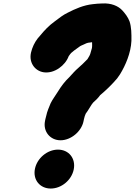

<svg xmlns="http://www.w3.org/2000/svg" viewBox="-20 -851 780 1110"><path d="M181.9 125.5C169.4 188.2 210.5 239 273.3 239C335.2 239 394 190.3 406.3 128.5C418.9 65.7 378.6 14 315.2 14C253.2 14 194.3 63.7 181.9 125.5ZM511.4 -573C509.1 -565 506.9 -557.3 504.8 -550C501.6 -534 493.5 -521.5 485.6 -509C468.6 -492 450.3 -472.9 432.4 -458C414.9 -443.4 397.1 -422.7 380.9 -405C354.2 -379.8 334.3 -353.4 313.9 -320C300.7 -298.1 283.8 -277.1 272.7 -254C263.7 -231.5 252.4 -207.5 246.9 -180C245.2 -174.7 243.7 -168.7 242.3 -162L240.1 -151C228.2 -91 269.7 -40 330 -40C390.3 -40 451.2 -91 463.1 -151L465.3 -162C466.4 -167.3 467.7 -172.3 469.3 -177C470 -180.3 471.3 -183.7 473.3 -187L474.3 -192L486.9 -210C497.2 -224.7 506.8 -244.5 518.5 -258C531.8 -269 548.4 -285.7 559.1 -301C593.8 -329.9 627.5 -362.5 657.5 -398L674.2 -422C705.5 -473.1 736.5 -544 739.8 -615C740.3 -656.9 739.8 -693.9 729.1 -727C719.4 -752.7 703.1 -773.6 686.1 -792C662.5 -816.8 622.8 -833.9 570.9 -831C553.3 -831 534 -828.7 517.1 -827C463.3 -821.5 414.5 -799.6 372.3 -778C346 -765.6 321.2 -746.3 297.3 -728C262.9 -703.2 237.9 -676.7 211.8 -645C192 -624.2 176.2 -599.2 165.6 -569L162.4 -558C141.2 -494.3 179.6 -440.4 233.4 -433C294.9 -424.6 357.7 -472.9 377 -526C383.2 -533.8 388.8 -544.4 396.6 -549C399.1 -551.7 403.1 -555 408.6 -559L439 -581C445.2 -586.2 454.5 -589.4 462.4 -593C471.9 -597.9 486.4 -605 498.8 -605C503.6 -605.7 508 -606.3 512.2 -607C512.6 -605.7 512.6 -604.3 512.4 -603C512.4 -595.3 513.3 -582.6 511.4 -573Z"/></svg>

Font: Smoothie
Style: BlkIt
Weight: 900
Foundry: Cannot Into Space Fonts
Version: Version 0.8